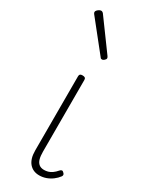

<svg xmlns="http://www.w3.org/2000/svg" viewBox="-220 -881 741 943"><g transform="rotate(30 150.0 -409.5)"><path d="M191 17Q173 17 159 11Q145 5 134.5 -7Q124 -19 118.5 -37Q113 -55 113 -80V-500Q113 -508 117 -511.5Q121 -515 130 -515Q140 -515 144.5 -511.5Q149 -508 149 -500V-93Q149 -69 153.5 -52.5Q158 -36 169 -27Q180 -18 198 -18Q209 -18 220 -21Q231 -24 242.5 -32Q254 -40 265 -53Q270 -59 275.5 -60Q281 -61 286 -55Q291 -51 292.5 -46Q294 -41 290 -35Q279 -20 263 -8Q247 4 228.5 10.5Q210 17 191 17ZM174 -630Q171 -630 168 -631Q165 -632 163 -636L29 -804Q27 -807 26 -809Q25 -811 25 -814Q25 -819 29.5 -824Q34 -829 40 -832.5Q46 -836 51 -836Q58 -836 64 -829L189 -658Q191 -655 192 -652.5Q193 -650 193 -648Q193 -642 186 -636Q179 -630 174 -630Z"/></g></svg>

Font: Playwrite US Modern Thin
Style: Regular
Weight: 250
Designer: Veronika Burian, José Scaglione
Foundry: TypeTogether
Version: Version 1.003